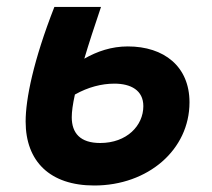

<svg xmlns="http://www.w3.org/2000/svg" viewBox="-20 -538 626 567"><path d="M258.3 9.8C417 9.8 539.6 -95.7 539.6 -235.8C539.6 -341.8 464.4 -400.9 357.4 -400.9C309.1 -400.9 266.6 -386.2 229 -364.7C241.7 -407.7 258.3 -458.5 278.3 -517.6H140.6C78.6 -359.4 55.7 -245.6 55.7 -179.2C55.7 -61.5 127.4 9.8 258.3 9.8ZM201.2 -258.8C240.2 -280.8 280.3 -291 317.9 -291C366.2 -291 403.3 -271.5 403.3 -224.6C403.3 -167 354.5 -115.7 275.9 -115.7C216.8 -115.7 191.9 -145 191.9 -191.9C191.9 -208 194.8 -230 201.2 -258.8Z"/></svg>

Font: Cascadia Code
Style: Bold Italic
Weight: 700
Italic angle: -10°
Monospace: yes
Designer: Aaron Bell
Foundry: Saja Typeworks
Version: Version 2404.023